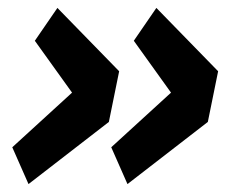

<svg xmlns="http://www.w3.org/2000/svg" viewBox="-20 -515 602 485"><path d="M52 -50 255 -207 281 -335 125 -495 68 -412 162 -281 11 -143ZM302 -50 505 -207 531 -335 375 -495 318 -412 412 -281 261 -143Z"/></svg>

Font: LVC Sans
Style: Bold Italic
Weight: 700
Italic angle: -11.31°
Designer: Mike Abbink, Paul van der Laan, Pieter van Rosmalen
Foundry: Bold Monday
Version: Version 3.0